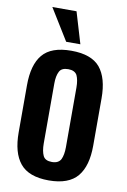

<svg xmlns="http://www.w3.org/2000/svg" viewBox="-113 -1136 801 1212"><g transform="rotate(10 288.0 -530.0)"><path d="M104 -57C67 -102 49 -168 49 -255V-557C49 -644 67 -710 104 -754C141 -798 202 -820 288 -820C373 -820 435 -798 472 -754C509 -709 527 -644 527 -557V-254C527 -167 509 -102 472 -57C435 -12 373 11 288 11C202 11 141 -12 104 -57ZM345 -136C354 -155 359 -181 359 -214V-597C359 -630 354 -656 345 -675C335 -693 316 -702 288 -702C260 -702 241 -693 232 -675C222 -656 217 -630 217 -597V-214C217 -180 222 -154 231 -135C240 -116 259 -107 288 -107C316 -107 335 -117 345 -136ZM121 -1071H276L336 -870H245Z"/></g></svg>

Font: Oswald SemiBold
Style: Regular
Weight: 400
Version: Version